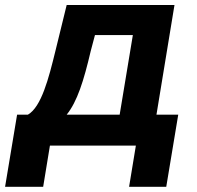

<svg xmlns="http://www.w3.org/2000/svg" viewBox="-73 -565 765 745"><path d="M-53.3 159.8H94.5L120.7 0H454.2L427.9 159.8H572.1L618.6 -120H534.1L604 -545.5H185.7L142 -367.2C115.8 -259.9 87.4 -150.2 35.2 -120H-6.7ZM185.7 -120C226.6 -170.8 251.8 -250.7 279.1 -367.2L295.5 -429H442.5L391.3 -120Z"/></svg>

Font: Margiela Sans
Style: Bold Italic
Weight: 700
Italic angle: -9.39999°
Designer: Stefan Endress, Andreas Faust
Version: Version 1.100;FEAKit 1.0